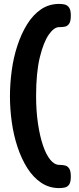

<svg xmlns="http://www.w3.org/2000/svg" viewBox="-20 -793 404 984"><path d="M283 171Q232 171 191 143.5Q150 116 120 68.5Q90 21 70 -39Q50 -99 40.5 -166.5Q31 -234 31 -299Q31 -363 40 -430.5Q49 -498 69 -559Q89 -620 119 -668.5Q149 -717 190 -745Q231 -773 284 -773Q300 -773 313 -769.5Q326 -766 334.5 -753.5Q343 -741 343 -713Q343 -685 335 -672.5Q327 -660 315 -657Q303 -654 288 -654H283Q257 -654 230 -615.5Q203 -577 184 -499Q165 -421 165 -301Q165 -225 174.5 -160.5Q184 -96 200 -48.5Q216 -1 237.5 25.5Q259 52 284 52Q300 52 313 55Q326 58 334.5 70.5Q343 83 343 112Q343 140 334.5 152.5Q326 165 312 168Q298 171 283 171Z"/></svg>

Font: Fredoka SemiBold
Style: Regular
Weight: 600
Designer: Ben Nathan
Foundry: Milena B. Brandão, Ben Nathan
Version: Version 2.001